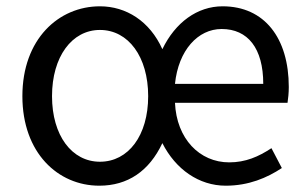

<svg xmlns="http://www.w3.org/2000/svg" viewBox="-20 -576 977 609"><path d="M295 13C385 13 453 -33 495 -122C537 -39 611 13 696 13C769 13 827 -12 874 -43L841 -106C800 -79 759 -61 707 -61C613 -61 540 -136 535 -250H892C894 -263 896 -281 896 -300C896 -455 819 -556 686 -556C606 -556 536 -505 495 -420C455 -509 380 -556 297 -556C166 -556 51 -452 51 -271C51 -91 164 13 295 13ZM297 -63C208 -63 145 -146 145 -271C145 -396 208 -481 297 -481C387 -481 450 -396 450 -271C450 -146 387 -63 297 -63ZM535 -310C546 -417 608 -484 683 -484C766 -484 815 -423 815 -310Z"/></svg>

Font: Kinto Sans
Style: Regular
Weight: 400
Designer: Authors: Ryoko NISHIZUKA  (kana & ideographs); Paul D. Hunt (Latin, Greek & Cyrillic); Wenlong ZHANG  (bopomofo); Sandol
Foundry: Adobe Systems Incorporated, ookami Inc.
Version: Version 0.001